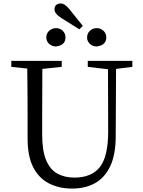

<svg xmlns="http://www.w3.org/2000/svg" viewBox="-20 -1084 832 1120"><path d="M544 -813Q521 -813 504.5 -828Q488 -843 488 -866Q488 -889 504.5 -904.5Q521 -920 544 -920Q567 -920 583.5 -904.5Q600 -889 600 -866Q600 -820 544 -813ZM443 -913 339 -978Q298 -1004 298 -1029Q298 -1062 334 -1064Q358 -1064 386 -1029L463 -933ZM307 -813Q284 -813 267 -828Q250 -843 250 -866Q250 -889 267 -904.5Q284 -920 307 -920Q330 -920 346 -904.5Q362 -889 362 -866Q362 -820 307 -813ZM752 -729V-694L657 -682L655 -290Q655 -182 623 -114.5Q591 -47 534 -15.5Q477 16 401 16Q324 16 265 -14.5Q206 -45 173.5 -109Q141 -173 141 -275V-391Q141 -538 139 -684L46 -694V-729H340V-694L227 -682Q226 -540 226 -391V-299Q226 -205 249 -150Q272 -95 314.5 -71.5Q357 -48 414 -48Q514 -48 562.5 -109.5Q611 -171 611 -318L610 -680L492 -694V-729Z"/></svg>

Font: Han-Nom Khai
Style: Regular
Weight: 400
Version: Version 1.200;June 22, 2023;FontCreator 14.0.0.2814 64-bit